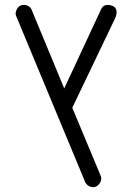

<svg xmlns="http://www.w3.org/2000/svg" viewBox="-20 -590 554 791"><path d="M460.4 -538.1Q460.4 -552.2 453.1 -559.6Q449.2 -563 443.4 -565.9Q432.6 -569.8 425.8 -569.8Q411.1 -569.8 403.3 -562Q398.9 -557.6 396 -550.8L244.6 -225.6L111.3 -547.4Q107.9 -557.6 98.9 -563.7Q89.8 -569.8 79.1 -569.8Q67.9 -569.8 60.5 -564.9Q52.2 -559.1 47.4 -547.4Q44.4 -540.5 44.4 -534.7Q44.4 -529.3 46.4 -524.4Q331.5 161.1 331.8 162.1Q332 163.1 333.5 164.6Q336.9 170.4 342.8 174.3Q352.5 181.2 364.3 181.2Q376.5 181.2 386.7 170.2Q397 159.2 397 145.5Q397 139.6 395 134.8L277.8 -146L456.1 -518.6Q460.4 -531.2 460.4 -538.1Z"/></svg>

Font: YuPearl-ExtraLight
Style: ExtraLight
Weight: 200
Designer: Max Yao
Foundry: Max-Everyday
Version: Version 1.011; ttfautohint (v1.8.3)